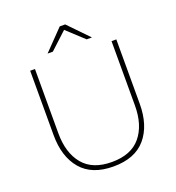

<svg xmlns="http://www.w3.org/2000/svg" viewBox="-155 -997 1038 1131"><g transform="rotate(-20 364.0 -432.0)"><path d="M634 -688V-285Q634 -149 566.5 -69.5Q499 10 364 10Q229 10 161.5 -69.5Q94 -149 94 -285V-688H124V-285Q124 -162 183.5 -90Q243 -18 364 -18Q485 -18 544.5 -90Q604 -162 604 -285V-688ZM347 -874 225 -748H258L364 -846L470 -748H503L381 -874Z"/></g></svg>

Font: Roundo ExtraLight
Style: Regular
Weight: 250
Designer: Namrata Goyal (Gurmukhi), Shiva Nallaperumal (Latin)
Foundry: Indian Type Foundry
Version: Version 1.000;PS 1.0;hotconv 1.0.88;makeotf.lib2.5.647800